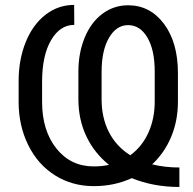

<svg xmlns="http://www.w3.org/2000/svg" viewBox="-20 -741 781 775"><path d="M704.1 13.7Q599.1 13.7 511.7 -22Q442.4 10.3 358.4 10.3Q271.5 10.3 202.1 -33.2Q132.8 -76.7 94 -155.3Q55.2 -233.9 55.2 -329.6V-413.6Q55.2 -500 83.7 -570.8Q112.3 -641.6 163.6 -681.4Q214.8 -721.2 279.3 -721.2L279.8 -640.6Q222.2 -640.6 186 -578.6Q149.9 -516.6 149.9 -410.6V-329.6Q149.9 -214.4 207.5 -141.8Q265.1 -69.3 358.4 -69.3Q392.6 -69.3 419.9 -75.7Q360.8 -123 328.6 -190.7Q296.4 -258.3 296.4 -341.3V-452.1Q296.4 -527.3 321.8 -589.1Q347.2 -650.9 393.3 -685.3Q439.5 -719.7 497.1 -719.7Q585.9 -719.7 642.1 -644.5Q698.2 -569.3 698.2 -445.8V-331.1Q698.2 -253.9 671.1 -189Q644 -124 594.2 -77.6Q645 -64.9 704.1 -64.9ZM390.1 -340.3Q390.1 -266.1 419.4 -208.3Q448.7 -150.4 505.9 -114.3Q553.7 -149.4 579.1 -205.8Q604.5 -262.2 604.5 -331.1V-452.6Q604.5 -539.1 575 -589.4Q545.4 -639.6 497.1 -639.6Q449.7 -639.6 419.9 -588.4Q390.1 -537.1 390.1 -450.2Z"/></svg>

Font: RobotoInd
Style: Regular
Weight: 400
Designer: Google
Version: Version 2.001101; 2014